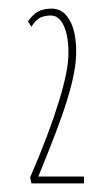

<svg xmlns="http://www.w3.org/2000/svg" viewBox="-20 -796 260 446"><path d="M53 -370 50 -384Q73 -437 89.5 -481Q106 -525 117 -561Q128 -597 133.5 -624.5Q139 -652 139 -673Q139 -713 128 -736.5Q117 -760 98 -760Q85 -760 74.5 -755.5Q64 -751 53 -734L45 -746Q53 -758 61.5 -764.5Q70 -771 79.5 -773.5Q89 -776 99 -776Q118 -776 130.5 -764Q143 -752 150 -730Q157 -708 157 -676Q157 -654 152 -627Q147 -600 136.5 -565.5Q126 -531 109 -486.5Q92 -442 69 -386H175V-370Z"/></svg>

Font: Georama ExtraCondensed Thin
Style: Regular
Weight: 100
Width: 2
Designer: Jean-Baptiste Levee
Foundry: Production Type
Version: Version 1.001